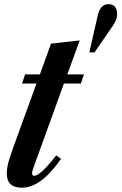

<svg xmlns="http://www.w3.org/2000/svg" viewBox="-20 -876 574 907"><path d="M82.5 10.5Q12 10.5 12 -57Q12 -70.5 14.8 -86.8Q17.5 -103 24 -124.5Q30.5 -146 41 -175L152.5 -481.5H84L98.5 -524.5H168.5L221 -670L356.5 -685L298 -524.5H376.5L362 -481.5H282L141 -92Q138 -84 136.2 -78.5Q134.5 -73 133.5 -69.2Q132.5 -65.5 132 -62.8Q131.5 -60 131.5 -57.5Q131.5 -45.5 141.5 -45.5Q156 -45.5 181.2 -68.8Q206.5 -92 245.5 -142L268.5 -125.5Q218 -54.5 173.2 -22Q128.5 10.5 82.5 10.5ZM402 -628.5 441.5 -802Q448 -831 461.2 -843.8Q474.5 -856.5 491.5 -856.5Q514.5 -856.5 524 -842.8Q533.5 -829 533.5 -809Q533.5 -798 529.5 -785.5Q525.5 -773 514.5 -756.5L426.5 -628.5Z"/></svg>

Font: Libre Caslon Condensed
Style: Italic
Weight: 400
Italic angle: -22.583°
Designer: Pablo Impallari, Rodrigo Fuenzalida, Katja Schimmel, Ertekin Erdin
Foundry: Pablo Impallari, Rodrigo Fuenzalida
Version: Version 2.000;gftools[0.9.33]